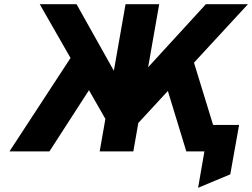

<svg xmlns="http://www.w3.org/2000/svg" viewBox="-20 -720 1199 913"><path d="M922 173 952 0H910L932 -126H1117L1075 109ZM559 -50 588 -295 959 -700H1159ZM25 0 357 -508 454 -370 215 0ZM541 -50 169 -700H344L571 -295ZM454 0 577 -700H737L614 0ZM866 0 753 -370 876 -508 1032 0Z"/></svg>

Font: Overpass Black
Style: Italic
Weight: 900
Italic angle: -10°
Designer: Delve Withrington, Dave Bailey, Thomas Jockin
Foundry: Delve Fonts LLC
Version: Version 4.000